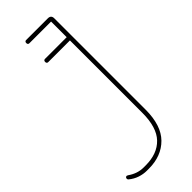

<svg xmlns="http://www.w3.org/2000/svg" viewBox="-275 -531 756 756"><g transform="rotate(-45 102.5 -153.0)"><path d="M64 -485Q60 -485 58 -487.5Q56 -490 56 -494Q56 -498 58 -500.5Q60 -503 64 -503H185Q203 -503 203 -485V23Q203 111 160.5 154Q118 197 48 197H36Q17 197 -2.5 190.5Q-22 184 -39 170Q-42 167 -42 164Q-42 160 -40 157.5Q-38 155 -34 155Q-33 155 -29 157Q2 179 36 179H48Q113 179 149 141.5Q185 104 185 23V-485ZM64 -380Q60 -380 58 -382.5Q56 -385 56 -389Q56 -393 58 -395.5Q60 -398 64 -398H194Q198 -398 200.5 -395.5Q203 -393 203 -389Q203 -385 200.5 -382.5Q198 -380 194 -380Z"/></g></svg>

Font: Libertine-Super Thin
Style: Regular
Weight: 100
Designer: Bastien Sozeau
Foundry: NBR — Bastien Sozeau
Version: Version 2.003;gftools[0.9.33]